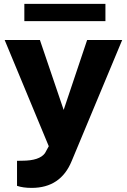

<svg xmlns="http://www.w3.org/2000/svg" viewBox="-20 -729 636 963"><path d="M224.6 4.4 3.4 -528.3H180.2L299.3 -177.7L417 -528.3H592.8L339.8 78.1Q284.7 213.4 138.7 213.4Q95.2 213.4 65.4 203.1V77.6Q72.8 77.1 90.8 77.1Q178.2 77.1 205.6 39.1ZM508.8 -709.5V-623H102.1V-709.5Z"/></svg>

Font: Bert Sans Black
Style: Regular
Weight: 900
Designer: Christian Robertson, Adam Twardoch, & Cristiano Sobral
Foundry: Google
Version: Version 12.135;January 10, 2020;FontCreator 12.0.0.2547 64-b